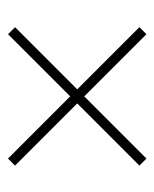

<svg xmlns="http://www.w3.org/2000/svg" viewBox="28 -650 394 491"><g transform="rotate(-90 225.5 -404.0)"><path d="M384 -581 225 -422 66 -581 48 -563 207 -404 48 -245 66 -227 225 -386 384 -227 402 -245 243 -404 402 -563Z"/></g></svg>

Font: Noto Sans Tamil UI Condensed Thin
Style: Regular
Weight: 100
Width: 3
Designer: Jelle Bosma - Monotype Design Team
Foundry: Monotype Imaging Inc.
Version: Version 2.004